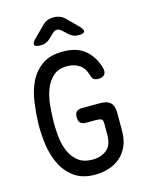

<svg xmlns="http://www.w3.org/2000/svg" viewBox="-139 -1036 877 1132"><g transform="rotate(-15 300.0 -470.0)"><path d="M428 -270Q428 -290 418 -295Q408 -300 388 -300H325Q302 -300 291 -311Q280 -322 280 -345Q280 -368 291 -379Q302 -390 325 -390H438Q479 -390 498.5 -370.5Q518 -351 518 -310V-200Q518 -145 500 -105.5Q482 -66 452 -40.5Q422 -15 382.5 -2.5Q343 10 300 10Q222 10 173 -25.5Q124 -61 97 -115.5Q70 -170 60.5 -236.5Q51 -303 52 -365Q54 -429 63 -495.5Q72 -562 98 -616.5Q124 -671 172.5 -706Q221 -741 301 -741Q342 -741 374.5 -731.5Q407 -722 432 -702.5Q457 -683 475 -655Q493 -627 505 -589Q513 -561 501.5 -546Q490 -531 462 -531Q445 -531 435 -538.5Q425 -546 419 -568Q408 -610 377 -630.5Q346 -651 303 -651Q248 -651 216 -621Q184 -591 168 -547.5Q152 -504 147.5 -454.5Q143 -405 142 -365Q141 -324 145 -274Q149 -224 165.5 -181Q182 -138 216 -109Q250 -80 308 -80Q358 -80 393 -107.5Q428 -135 428 -200ZM187 -810Q153 -810 148 -822Q143 -834 167 -858L230 -921Q245 -936 262 -943Q279 -950 300 -950Q321 -950 338.5 -943Q356 -936 371 -921L435 -857Q458 -834 453.5 -822Q449 -810 416 -810Q399 -810 385 -816Q371 -822 359 -833L330 -860Q316 -874 301 -874Q286 -874 272 -860L245 -834Q233 -822 218.5 -816Q204 -810 187 -810Z"/></g></svg>

Font: Maple Mono NF CN
Style: Regular
Weight: 400
Monospace: yes
Designer: subframe7536
Version: Version 7.000